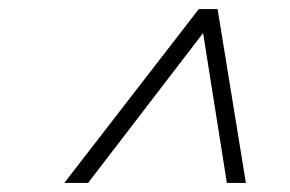

<svg xmlns="http://www.w3.org/2000/svg" viewBox="-20 -727 640 424"><path d="M481 -323 428.5 -654 174.5 -323H122L419 -707H460.5L523 -323Z"/></svg>

Font: Newsreader 6pt Light
Style: Italic
Weight: 300
Italic angle: -17°
Designer: Hugues Gentile
Foundry: Production Type
Version: Version 1.003; ttfautohint (v1.8.3)